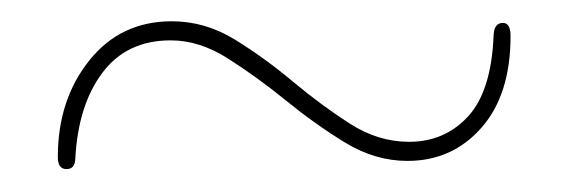

<svg xmlns="http://www.w3.org/2000/svg" viewBox="-20 -436 522 176"><path d="M353.5 -288.5Q324 -288.5 296.5 -305.2Q269 -322 242.2 -343.8Q215.5 -365.5 189.2 -382.2Q163 -399 136.5 -399Q96 -399 73.8 -369.2Q51.5 -339.5 49 -290Q48.5 -281 41 -281Q33 -281 33 -292Q33 -344.5 61.8 -380.5Q90.5 -416.5 137.5 -416.5Q168 -416.5 195.2 -399.8Q222.5 -383 248.5 -361.2Q274.5 -339.5 300.5 -322.8Q326.5 -306 355 -306Q387.5 -306 409 -329.2Q430.5 -352.5 432.5 -404Q433 -415 441 -415Q448 -415 448 -403Q448 -349 421.2 -318.8Q394.5 -288.5 353.5 -288.5Z"/></svg>

Font: Fraunces 144pt Soft Thin
Style: Regular
Weight: 100
Version: Version 1.000;[0bf87f6ff]